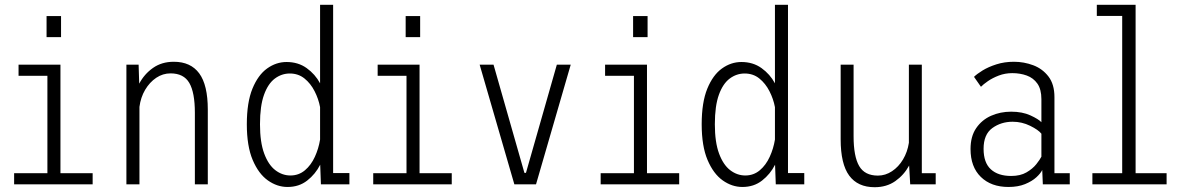

<svg xmlns="http://www.w3.org/2000/svg" viewBox="-20 -770 4940 802"><path d="M174.5 -703H235V-615H174.5ZM39 0V-46.5H178V-453.5H57.5V-500H232.5V-46.5H367V0Z M508 0V-500H559L561.5 -420.5Q582.5 -460.5 619 -486.2Q655.5 -512 706 -512Q776.5 -512 812.2 -463.5Q848 -415 848 -312V0H794V-299Q794 -383.5 770.8 -423.5Q747.5 -463.5 692.5 -463.5Q660 -463.5 632.5 -445Q605 -426.5 586.2 -394.8Q567.5 -363 562.5 -323.5V0Z M1181 11Q1137.5 11 1098.8 -16.5Q1060 -44 1035.5 -101.8Q1011 -159.5 1011 -251Q1011 -342.5 1034.5 -399.8Q1058 -457 1095.8 -484Q1133.5 -511 1177 -511Q1225.5 -511 1261 -485.5Q1296.5 -460 1317 -422V-750H1371.5V-47H1439.5V0H1320.5L1317.5 -82Q1297.5 -42.5 1263.2 -15.8Q1229 11 1181 11ZM1066 -251Q1066 -176 1083.5 -128.8Q1101 -81.5 1130 -59.2Q1159 -37 1193 -37Q1228 -37 1253.8 -58.8Q1279.5 -80.5 1295.2 -115Q1311 -149.5 1317 -187V-322.5Q1310.5 -357 1294 -389.2Q1277.5 -421.5 1251.8 -442.2Q1226 -463 1190.5 -463Q1156.5 -463 1128 -441.8Q1099.5 -420.5 1082.8 -374Q1066 -327.5 1066 -251Z M1674.5 -703H1735V-615H1674.5ZM1539 0V-46.5H1678V-453.5H1557.5V-500H1732.5V-46.5H1867V0Z M2128.5 0 1983.5 -500H2041.5L2170.5 -48H2177L2306 -500H2364L2219 0Z M2624.5 -703H2685V-615H2624.5ZM2489 0V-46.5H2628V-453.5H2507.5V-500H2682.5V-46.5H2817V0Z M3081 11Q3037.5 11 2998.8 -16.5Q2960 -44 2935.5 -101.8Q2911 -159.5 2911 -251Q2911 -342.5 2934.5 -399.8Q2958 -457 2995.8 -484Q3033.5 -511 3077 -511Q3125.5 -511 3161 -485.5Q3196.5 -460 3217 -422V-750H3271.5V-47H3339.5V0H3220.5L3217.5 -82Q3197.5 -42.5 3163.2 -15.8Q3129 11 3081 11ZM2966 -251Q2966 -176 2983.5 -128.8Q3001 -81.5 3030 -59.2Q3059 -37 3093 -37Q3128 -37 3153.8 -58.8Q3179.5 -80.5 3195.2 -115Q3211 -149.5 3217 -187V-322.5Q3210.5 -357 3194 -389.2Q3177.5 -421.5 3151.8 -442.2Q3126 -463 3090.5 -463Q3056.5 -463 3028 -441.8Q2999.5 -420.5 2982.8 -374Q2966 -327.5 2966 -251Z M3633.5 12Q3563 12 3527.2 -36.5Q3491.5 -85 3491.5 -188V-500H3545.5V-201Q3545.5 -116.5 3568.8 -76.5Q3592 -36.5 3647 -36.5Q3678.5 -36.5 3706 -54.8Q3733.5 -73 3752 -104Q3770.5 -135 3776.5 -173.5V-500H3830.5V-46.5H3888.5V0H3782L3777.5 -78.5Q3756 -39 3719.8 -13.5Q3683.5 12 3633.5 12Z M4192.5 11Q4120 11 4077 -31Q4034 -73 4034 -147.5Q4034 -200.5 4057.8 -235Q4081.5 -269.5 4120 -286.5Q4158.5 -303.5 4203.5 -303.5Q4250.5 -303.5 4284.2 -288Q4318 -272.5 4330 -259.5V-355.5Q4330 -397 4313.2 -420.8Q4296.5 -444.5 4268.8 -454.5Q4241 -464.5 4208.5 -464.5Q4178.5 -464.5 4152.2 -454.5Q4126 -444.5 4106.5 -431Q4087 -417.5 4077.5 -407.5L4048.5 -449Q4060.5 -461 4084.5 -475.8Q4108.5 -490.5 4142 -501.2Q4175.5 -512 4215.5 -512Q4257 -512 4295.8 -497.5Q4334.5 -483 4359.5 -450.5Q4384.5 -418 4384.5 -364V-46.5H4448.5V0H4336L4333.5 -60Q4327 -46 4309 -29.5Q4291 -13 4261.8 -1Q4232.5 11 4192.5 11ZM4204 -35Q4242 -35 4267.8 -50Q4293.5 -65 4308.8 -84.2Q4324 -103.5 4330 -115.5V-211.5Q4317.5 -227.5 4283 -244.5Q4248.5 -261.5 4210 -261.5Q4161.5 -261.5 4125 -235Q4088.5 -208.5 4088.5 -148.5Q4088.5 -90.5 4118.8 -62.8Q4149 -35 4204 -35Z M4543 0V-46.5H4667.5V-703.5H4561.5V-750H4723.5V-46.5H4853V0Z"/></svg>

Font: Trispace SemiCondensed ExtraLight
Style: Regular
Weight: 200
Width: 4
Designer: Tyler Finck
Foundry: Etcetera Type Company
Version: Version 1.210; ttfautohint (v1.8.3)